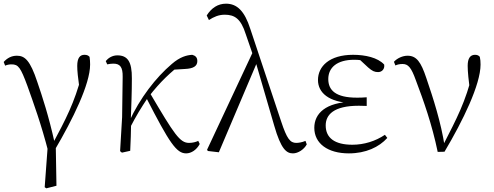

<svg xmlns="http://www.w3.org/2000/svg" viewBox="-20 -820 2687 1044"><path d="M223 198 232 204 287 190 283 -43 277 -44C245 -189 210 -295 183 -374C144 -492 115 -517 72 -517C42 -517 19 -504 0 -483L8 -463C19 -468 31 -470 43 -470C80 -470 92 -453 129 -353C162 -260 204 -146 244 10L242 -60ZM278 -5C375 -170 470 -362 470 -469C470 -485 469 -497 467 -511C460 -518 454 -522 439 -522C415 -522 400 -505 400 -462C400 -433 403 -406 415 -315L424 -410C384 -260 340 -176 262 -30Z M643 10 688 0C691 -52 692 -104 693 -158L691 -161C694 -239 697 -321 697 -393C698 -486 673 -519 618 -519C590 -519 568 -504 555 -488L563 -470C573 -472 584 -474 596 -474C633 -474 648 -455 647 -402L644 -183L633 2ZM682 -116C725 -199 745 -230 784 -289L790 -296C851 -375 909 -429 972 -476L905 -440L986 -445C1031 -447 1053 -460 1053 -488C1053 -510 1040 -518 1025 -522C995 -520 959 -511 914 -472C828 -399 740 -286 682 -158L676 -145H668ZM992 14C1020 14 1049 -5 1066 -37L1058 -54C1046 -48 1027 -43 1008 -43C958 -43 928 -89 796 -313L774 -291C902 -41 940 14 992 14Z M1110 1 1170 8 1381 -489 1358 -544 1106 -6ZM1573 14C1601 14 1634 -8 1648 -35L1641 -54C1623 -46 1603 -43 1591 -43C1558 -43 1540 -65 1509 -159L1341 -663C1310 -760 1269 -800 1209 -800C1165 -800 1130 -777 1104 -736L1116 -711C1142 -728 1169 -740 1202 -740C1257 -740 1290 -717 1316 -635L1366 -490L1369 -487L1471 -137C1508 -8 1538 14 1573 14Z M1877 14C1969 14 2041 -20 2086 -70L2073 -87C2021 -52 1959 -33 1896 -33C1800 -33 1751 -70 1751 -138C1751 -195 1793 -245 1931 -245C1941 -245 1950 -245 1974 -244V-291C1950 -289 1935 -289 1920 -289C1806 -289 1765 -329 1765 -390C1765 -453 1813 -495 1906 -495C1933 -495 1951 -492 1985 -485L1981 -502L1927 -504L1982 -453C2004 -434 2016 -428 2036 -428C2056 -428 2073 -444 2069 -469C2034 -507 1966 -522 1900 -522C1771 -522 1709 -459 1709 -385C1709 -317 1766 -263 1897 -259V-267C1751 -264 1689 -203 1689 -125C1689 -40 1762 14 1877 14Z M2360 6 2397 5C2497 -163 2593 -360 2593 -469C2593 -485 2592 -497 2589 -511C2583 -518 2576 -522 2563 -522C2537 -522 2523 -503 2523 -462C2523 -430 2528 -384 2537 -311L2551 -427C2511 -264 2464 -177 2391 -34L2385 -24H2398C2378 -154 2336 -285 2298 -396C2269 -483 2245 -517 2196 -517C2170 -517 2140 -504 2122 -484L2130 -464C2140 -469 2153 -472 2169 -472C2199 -472 2216 -454 2241 -384C2283 -273 2329 -144 2360 6Z"/></svg>

Font: Source Han Serif CN VF
Style: Regular
Weight: 250
Designer: Ryoko NISHIZUKA 西塚涼子 (kana & ideographs); Frank Grießhammer (Latin, Greek & Cyrillic); Wenlong ZHANG 张文龙 (bopomofo); San
Foundry: Adobe
Version: Version 2.002;hotconv 1.1.0;makeotfexe 2.6.0